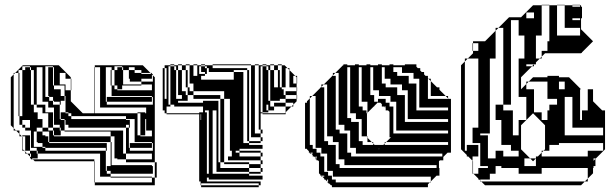

<svg xmlns="http://www.w3.org/2000/svg" viewBox="-20 -772 2554 800"><path d="M397 -444V-468H375V-444ZM121 -416V-480H109V-492H105V-496H73V-480H85V-492H105V-480H109V-416ZM253 -348V-372H249V-416H205V-420H201V-416H205V-400H233V-372H249V-352H233V-348ZM445 -468H441V-480H445ZM541 -468H569V-464H611L607 -468H569V-480H541V-492H517V-480H541ZM617 -432V-458L613 -462V-444H569V-432ZM121 -352V-416H109V-352ZM613 -348H425V-368H613ZM133 -492V-336H169V-324H181V-348H157V-492ZM205 -300V-324H169V-304H201V-300ZM589 -276H585V-300H589ZM233 -304H253V-300H233ZM233 -336H229V-348H205V-352H201V-368H185V-372H181V-432H201V-420H205V-444H201V-432H181V-464H201V-444H205V-468H201V-464H181V-492H201V-468H205V-492H201V-496H169V-368H185V-352H201V-336H229V-276H233V-272H249V-228H493V-224H505V-240H265V-252H253V-272H249V-276H233V-300H265V-288H277V-276H505V-272H521V-252H541V-276H505V-288H277V-300H265V-304H253V-348H233ZM109 -180V-204H105V-180ZM585 -208H565V-240H585V-228H589V-252H585V-240H565V-272H585V-252H589V-276H585V-272H565V-300H553V-304H585V-300H589V-324H375V-300H553V-208H565V-204H613V-228H585ZM233 -208H205V-228H201V-240H229V-228H233ZM505 -160V-224H493V-160ZM613 -156H521V-176H613ZM505 -160H493V-132H505V-108H613V-132H505ZM137 -112H113L117 -108H373V-100H375V-84H397V-132H137V-144H133V-156H105V-144H85V-176H75V-150L81 -144H85V-140L93 -132H105V-120L109 -116V-132H105V-144H133V-132H137ZM613 -12V-32H441V-36H375V-12ZM445 -444H441V-468H445ZM397 -420V-444H375V-420ZM61 -420V-444H57V-420ZM445 -420H441V-444H445ZM397 -396V-420H375V-396ZM397 -372V-396H375V-372ZM277 -396H275V-420H277ZM397 -348V-372H375V-348ZM61 -372V-396H57V-372ZM397 -348H375V-324H397ZM445 -420V-416H457V-400H469V-396H613V-420H569V-432H521V-444H517V-480H493V-492H489V-496H457V-480H469V-492H489V-480H493V-420H569V-416H489V-400H469V-416H457V-480H445V-492H421V-348H425V-336H617V-368H613V-372H445V-416H441V-420ZM61 -324V-348H57V-324ZM61 -300H57V-324H61ZM205 -276V-300H201V-276ZM205 -276H201V-252H205ZM121 -352H109V-336H121V-304H137V-276H157V-240H181V-228H201V-208H205V-204H441V-180H445V-160H457V-204H441V-224H249V-228H233V-240H229V-252H201V-240H181V-300H157V-324H133V-336H121ZM61 -348H57V-372H61V-352H73V-416H61V-396H57V-420H61V-416H73V-480H57V-468H61V-444H57V-468H43L75 -500H225L275 -450V-444H277V-420H275V-444H253V-468H229V-420H253V-396H275V-350L325 -300H373V-492H375V-468H397V-492H375V-500H575L607 -468H613V-464H617V-458L625 -450V-96H633V-32H625V-96H445V-84H441V-108H445V-96H505V-108H469V-112H457V-160H445V-156H441V-180H185V-224H157V-240H105V-272H73V-352H61ZM521 -240H517V-252H505V-240H517V-156H521V-144H617V-176H613V-180H541V-252H521ZM445 -108V-132H441V-108ZM397 -60V-84H375V-60ZM397 -60H375V-36H397ZM617 -48H441V-60H425V-80H441V-84H613V-80H617ZM105 -176H85V-204H73V-208H105V-204H109V-228H85V-240H73V-252H61V-288H57V-300H61V-288H73V-252H85V-240H133V-224H157V-208H169V-204H181V-180H185V-176H425V-156H445V-132H441V-156H425V-144H421V-156H169V-160H157V-176H137V-180H133V-224H121V-160H157V-156H169V-144H421V-60H425V-48H441V-36H613V-32H625V0H375V-12H373V-100H125L117 -108H109V-112H105V-120L93 -132H85V-140L81 -144H73V-202L71 -204H61V-214L47 -228H37V-238L25 -250V-450L37 -462V-468H43L37 -462V-238L47 -228H61V-214L71 -204H73V-202L75 -200V-176H105V-156H109V-180H105Z M1026 -456V-472H1018V-456ZM1026 -424V-440H1018V-424ZM674 -376V-392H666V-376ZM1026 -376V-392H1018V-376ZM1026 -360V-376H1018V-360ZM1218 -360H1216V-376H1170V-392H1216V-376H1218ZM762 -352H722V-344H826V-352H890V-328H898V-360H762ZM1026 -328V-344H1018V-328ZM1026 -312V-328H1018V-312ZM818 -296H816V-272H818ZM1026 -248V-264H1018V-248ZM1018 -224H1010V-288H994V-224H1018V-216H1026V-232H1018ZM674 -344H666V-360H674ZM674 -408V-424H666V-408ZM1154 -456V-472H1146V-456ZM1026 -440V-456H1018V-440ZM770 -456V-472H762V-456ZM674 -456V-472H666V-456ZM1154 -440V-456H1146V-440ZM770 -440V-456H762V-440ZM674 -440V-456H666V-440ZM674 -424V-440H666V-424ZM842 -464H834V-472H818V-496H810V-464H834V-456H818V-440H954V-472H842ZM1218 -424H1216V-440H1218ZM770 -440H762V-424H770ZM1154 -424V-440H1146V-424ZM1026 -408V-424H1018V-416H1010V-480H954V-472H994V-416H1018V-408ZM1026 -392V-408H1018V-392ZM674 -392V-408H666V-392ZM674 -360V-376H666V-360ZM1018 -352H1010V-416H994V-352H1018V-344H1026V-360H1018ZM1098 -336H1090V-352H1098ZM722 -376V-416H714V-360H738V-376ZM674 -344V-328H666V-344ZM898 -312V-328H890V-312ZM816 -240V-272H818V-240ZM898 -296V-312H890V-296ZM1026 -296V-312H1018V-296ZM1018 -288H1010V-352H994V-288H1018V-280H1026V-296H1018ZM898 -280V-296H890V-288H882V-312H866V-288H890V-280ZM1098 -304H1074V-336H1090V-312H1098ZM1170 -296H1074V-300H1166L1170 -304V-328H1122V-344H1170V-328H1194L1170 -304ZM898 -264V-280H890V-264ZM1026 -264V-280H1018V-264ZM898 -248V-264H890V-248ZM816 -208V-240H818V-208ZM1026 -232V-248H1018V-232ZM898 -232V-248H890V-232ZM890 -224H882V-288H850V-312H826V-328H706V-336H690V-496H682V-336H690V-328H674V-312H666V-328H674V-300H810V-304H826V-312H834V-304H842V-288H866V-224H890V-216H898V-232H890ZM1074 -216H1066V-232H1058V-500H1042V-504H1058V-500H1074V-496H1090V-480H1098V-416H1122V-408H1138V-416H1106V-480H1098V-496H1090V-500H1074V-504H1090V-500H1106V-480H1122V-416H1146V-408H1154V-424H1146V-416H1138V-480H1122V-500H1106V-504H1122V-500H1138V-480H1146V-472H1154V-500H1138V-504H1154V-500H1166L1178 -488H1186V-480L1210 -456H1218V-440H1216V-450L1210 -456H1202V-424H1216V-408H1218V-392H1216V-408H1186V-480L1178 -488H1170V-408H1154V-400H1162V-376H1170V-360H1216V-350L1202 -336V-328H1194L1202 -336V-344H1170V-360H1146V-352H1106V-416H1098V-352H1106V-328H1122V-312H1098V-336H1074V-496H1066V-304H1074V-300H1066V-232H1074ZM1026 -216H1018V-200H1026ZM898 -200V-216H890V-200ZM816 -176V-208H818V-176ZM898 -184V-200H890V-184ZM816 -144V-176H818V-144ZM898 -168V-184H890V-168ZM890 -160H882V-224H850V-288H842V-224H866V-160H890V-152H898V-168H890ZM816 -112V-144H818V-112ZM898 -136V-152H890V-136ZM898 -120V-136H890V-120ZM816 -80V-112H818V-80ZM898 -104V-120H890V-104ZM816 -48V-80H818V-48ZM842 -48H850V-96H842ZM818 -8V-16H816V-48H818V-16H834V-8ZM898 -104H890V-96H882V-160H850V-224H842V-160H866V-96H898V-72H1018V-56H1066V-48H1018V-56H882V-96H850V-160H842V-96H866V-48H1018V-40H1074V-24H850V-32H842V-16H834V-32H842V-16H1066V0H1058V-8H818V0H1058V8H818V0H816V-16H810V-296H674V-300H666V-312H658V-488H666V-472H674V-488H666V-500H690V-496H706V-480H714V-416H738V-392H754V-376H762V-360H786V-376H762V-408H754V-416H722V-480H714V-496H706V-500H690V-504H706V-500H722V-480H738V-416H762V-408H770V-392H786V-376H898V-360H914V-392H786V-424H762V-416H754V-480H738V-500H722V-504H738V-500H754V-480H762V-472H770V-500H754V-504H770V-500H786V-456H802V-500H786V-504H802V-500H818V-496H834V-488H842V-472H850V-488H842V-496H834V-500H818V-504H834V-500H866V-488H1010V-480H1018V-472H1026V-500H866V-504H1026V-500H1042V-216H1066V-200H1074V-184H1066V-200H1018V-184H1066V-176H1018V-184H1010V-224H994V-176H1018V-168H1074V-152H978V-144H1066V-136H1074V-120H1066V-136H978V-144H962V-136H978V-120H1066V-104H1074V-88H1066V-104H930V-120H946V-144H938V-360H914V-96H1018V-88H1066V-72H1074V-56H1066V-72H1018V-88H914V-96H898Z M1703 -468H1635V-456H1683V-444H1703ZM1727 -396V-420H1715V-396ZM1655 -420H1587V-408H1635V-396H1655ZM1679 -348V-372H1667V-348ZM1631 -324V-348H1587V-344H1603V-328H1619V-324ZM1631 -300V-324H1619V-300ZM1631 -276V-300H1619V-276ZM1631 -252V-276H1619V-252ZM1487 -252V-276H1443V-264H1475V-252ZM1631 -252H1619V-228H1631ZM1439 -204V-228H1395V-216H1427V-204ZM1847 -228H1619V-216H1847ZM1511 -300H1509L1511 -302V-324H1491V-312H1507V-300H1509V-204H1511V-198L1529 -180H1535V-174L1541 -168H1577L1583 -174V-180H1589L1583 -174V-168H1847V-180H1589L1609 -200H1603V-306L1597 -312H1587V-322L1585 -324H1583V-326L1581 -328H1571V-338L1565 -344H1555V-360H1587V-348H1607V-372H1539V-348H1555V-346L1539 -330V-328H1537L1511 -302ZM1491 -168H1535V-174L1529 -180H1491ZM1391 -156V-180H1347V-168H1379V-156ZM1283 -152H1299V-136H1315V-132H1319V-156H1283ZM1559 -150 1561 -152H1557ZM1283 -136H1273L1277 -132H1283ZM1823 -132H1443V-120H1823ZM1343 -108V-132H1315V-120H1331V-108ZM1799 -84H1395V-72H1799ZM1331 -40H1319L1323 -36H1331ZM1655 -492H1619V-472H1635V-468H1655ZM1583 -468V-492H1571V-468ZM1535 -468V-492H1523V-468ZM1487 -468V-492H1475V-468ZM1439 -468V-492H1427V-468ZM1583 -468H1571V-444H1583ZM1535 -444V-468H1523V-444ZM1487 -444V-468H1475V-444ZM1439 -444V-468H1427V-444ZM1775 -420V-434L1765 -444H1763V-420ZM1727 -420V-444H1683V-424H1715V-420ZM1607 -444H1571V-424H1587V-420H1607ZM1535 -420V-444H1523V-420ZM1487 -420V-444H1475V-420ZM1439 -420V-444H1427V-420ZM1391 -420V-444H1379V-420ZM1775 -396V-420H1763V-396ZM1535 -420H1523V-396H1535ZM1487 -396V-420H1475V-396ZM1439 -396V-420H1427V-396ZM1391 -396V-420H1379V-396ZM1775 -396H1763V-372H1775ZM1727 -372V-396H1715V-372ZM1679 -372V-396H1635V-376H1667V-372ZM1559 -396H1523V-376H1539V-372H1559ZM1487 -372V-396H1475V-372ZM1439 -372V-396H1427V-372ZM1391 -372V-396H1379V-372ZM1343 -372V-396H1331V-372ZM1763 -360H1847V-362L1837 -372H1763ZM1727 -348V-372H1715V-348ZM1487 -372H1475V-348H1487ZM1439 -348V-372H1427V-348ZM1391 -348V-372H1379V-348ZM1343 -348V-372H1331V-348ZM1727 -348H1715V-324H1727ZM1679 -324V-348H1667V-324ZM1511 -324V-348H1475V-328H1491V-324ZM1439 -324V-348H1427V-324ZM1391 -324V-348H1379V-324ZM1343 -324V-348H1331V-324ZM1587 -328H1583V-326L1585 -324H1587ZM1715 -312H1847V-324H1715ZM1679 -300V-324H1667V-300ZM1439 -324H1427V-300H1439ZM1391 -300V-324H1379V-300ZM1343 -300V-324H1331V-300ZM1679 -300H1667V-276H1679ZM1463 -300H1427V-280H1443V-276H1463ZM1391 -276V-300H1379V-276ZM1343 -276V-300H1331V-276ZM1667 -264H1847V-276H1667ZM1391 -276H1379V-252H1391ZM1343 -252V-276H1331V-252ZM1487 -228V-252H1475V-228ZM1415 -252H1379V-232H1395V-228H1415ZM1343 -228V-252H1331V-228ZM1487 -228H1475V-204H1487ZM1343 -228H1331V-204H1343ZM1509 -200V-204H1475V-184H1491V-180H1511V-198ZM1439 -180V-204H1427V-180ZM1367 -204H1331V-184H1347V-180H1367ZM1439 -180H1427V-156H1439ZM1463 -156H1427V-136H1443V-132H1463ZM1391 -132V-156H1379V-132ZM1391 -132H1379V-108H1391ZM1299 -120H1295V-114L1299 -110ZM1415 -108H1379V-88H1395V-84H1415ZM1343 -84V-108H1331V-84ZM1343 -84H1331V-60H1343ZM1367 -36V-60H1331V-56H1347V-40H1363V-36ZM1343 -396V-420H1329L1363 -454V-456H1365L1367 -458V-468H1377L1367 -458V-456H1379V-444H1391V-468H1377L1409 -500H1411V-504H1427V-500H1459V-504H1475V-500H1507V-504H1523V-500H1555V-504H1571V-500H1603V-504H1619V-500H1667V-504H1715V-494L1721 -488H1731V-478L1737 -472H1747V-462L1753 -456H1763V-446L1765 -444H1775V-434L1801 -408H1811V-398L1837 -372H1847V-362L1849 -360H1859V-136H1845L1827 -118V-104H1813L1809 -100V-72H1811V-40H1799L1775 -16V-12H1771L1775 -16V-36H1363V-24H1379V-12H1771L1763 -4V8H1363V0H1359L1351 -8H1347V-12H1343V-16L1335 -24H1331V-28L1323 -36H1319V-40H1315V-44L1309 -50V-100L1305 -104H1299V-108H1295V-114L1289 -120H1283V-126L1277 -132H1271V-136H1267V-142L1259 -150V-152H1251V-344H1259V-350L1271 -362V-372H1281L1271 -362V-168H1283V-156H1295V-372H1281L1315 -406V-408H1317L1319 -410V-420H1329L1319 -410V-408H1331V-396ZM1347 -24H1343V-16L1347 -12Z M2173 -720V-696H2205V-720ZM2333 -432H2309V-400H2333ZM2141 -240H2117V-208H2141ZM2493 -208V-240H2365V-368H2333V-208ZM2251 -150V-250L2201 -300L2151 -250V-150L2189 -112H2213V-120H2221L2237 -136V-144H2245L2237 -136V-120H2429V-144H2493V-176H2309V-168H2269V-144H2245ZM1973 -120H1949V-102L1951 -100V-80H1981V-144H1973ZM2201 -100 2189 -112H2165V-80H2205V-104ZM1951 -50 1953 -48H1973V-72H2013V-80H1951ZM2205 -80H2213V-112L2205 -104ZM2397 -688V-696H2365V-688ZM2237 -528H2229L2237 -536V-560H2261V-600H2269V-750H2237V-752H2269V-750H2301V-624H2397V-656H2333V-750H2301V-752H2333V-750H2365V-744H2397V-750H2365V-752H2397V-750H2401V-744H2405V-696H2401V-650L2451 -600L2405 -554V-552H2403L2401 -550H2251L2237 -536ZM2141 -240V-272H2173V-368H2141V-528H2165V-624H2141V-688H2109V-336H2077V-312H2117V-240ZM2021 -216H1981V-208H2013V-112H2045V-144H2077V-120H2141V-144H2109V-168H2069V-272H2045V-336H2021ZM2461 -112H2453V-102L2461 -110ZM2021 -24H1981V-20L1985 -16H2417L2401 0H2001L1985 -16H1981V-20L1977 -24H1973V-28L1953 -48H1949V-102L1931 -120H1925V-126L1901 -150V-500L1917 -516V-528H1929L1917 -516V-144H1925V-168H1973V-144H1981V-176H1949V-240H1973V-528H1929L1951 -550V-560H1949V-592H1951V-560H1973V-592H1951V-600H2001L2045 -644V-656H2057L2045 -644V-528H2021V-336H2077V-656H2057L2101 -700H2151L2201 -750H2237V-624H2213V-528H2229L2213 -512V-504H2205V-496H2197L2205 -504H2173V-496H2197L2151 -450V-400L2173 -422V-432H2183L2173 -422V-400H2205V-304H2237V-272H2261V-312H2269V-336H2301V-360H2261V-432H2183L2201 -450H2261V-456H2309V-450H2351L2401 -400H2397V-272H2405V-312H2429V-400H2451V-350L2489 -312H2501V-150L2461 -110V-80H2453V-72H2451V-50L2429 -28V-16H2417L2429 -28V-72H2237V-48H2141V-72H2069V-80H2045V-48H2021Z"/></svg>

Font: Rubik Broken Fax
Style: Regular
Weight: 400
Designer: Hubert and Fischer, NaN
Foundry: Hubert and Fischer, NaN
Version: Version 2.201